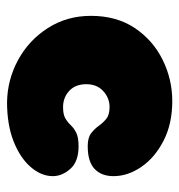

<svg xmlns="http://www.w3.org/2000/svg" viewBox="-2 -508 509 545"><g transform="rotate(90 252.5 -235.5)"><path d="M270 -1Q206 -2 150 -32.5Q94 -63 59.5 -117Q25 -171 25 -239Q25 -312 59.5 -363.5Q94 -415 149.5 -442.5Q205 -470 267 -470Q331 -470 379 -445.5Q427 -421 453.5 -382.5Q480 -344 480 -303Q480 -269 459.5 -249.5Q439 -230 395 -230Q371 -230 358.5 -239.5Q346 -249 337.5 -261Q329 -273 317.5 -282.5Q306 -292 284 -292Q258 -292 238.5 -274Q219 -256 219 -226Q219 -195 238 -177.5Q257 -160 284 -160Q305 -160 316 -166.5Q327 -173 335.5 -182Q344 -191 357 -197.5Q370 -204 395 -204Q439 -204 459.5 -180.5Q480 -157 480 -131Q480 -98 454 -68Q428 -38 381 -19.5Q334 -1 270 -1Z"/></g></svg>

Font: Cherry Bomb One
Style: Regular
Weight: 400
Designer: satsuyako
Foundry: satsuyako
Version: Version 4.100; ttfautohint (v1.8.3)